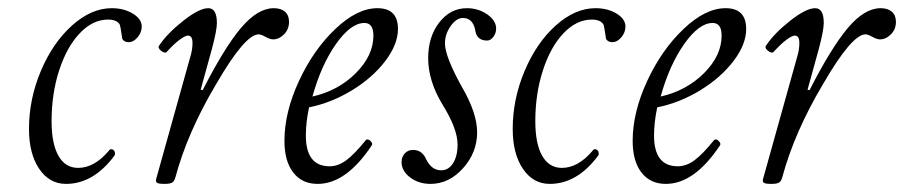

<svg xmlns="http://www.w3.org/2000/svg" viewBox="-20 -436 2208 469"><path d="M141.1 13.2Q100.6 13.2 75.7 -23.7Q50.8 -60.5 50.8 -121.1Q50.8 -193.8 79.8 -262.7Q108.9 -331.5 156 -373.8Q203.1 -416 252.9 -416Q282.7 -416 304.4 -402.8Q326.2 -389.6 326.2 -371.1Q326.2 -356.9 316.2 -345Q306.2 -333 293.9 -333Q283.7 -333 278.8 -340.8Q273.9 -375 272 -377Q264.2 -388.2 244.1 -388.2Q206.5 -388.2 174.8 -354.7Q143.1 -321.3 124.5 -264.2Q106 -207 106 -140.1Q106 -85 122.8 -55.4Q139.6 -25.9 170.9 -25.9Q210 -25.9 245.1 -66.9Q248.5 -72.8 253.7 -71.3Q258.8 -69.8 260.3 -64.7Q261.7 -59.6 259.8 -56.2Q208.5 13.2 141.1 13.2Z M381.8 13.2Q367.2 13.2 363.3 10.3Q359.4 7.3 361.8 0L446.8 -304.2Q450.2 -317.9 450.2 -331.1Q450.2 -349.1 439 -349.1Q432.6 -349.1 418.7 -338.9Q404.8 -328.6 387.2 -309.1Q382.8 -304.7 373.5 -312Q364.3 -319.3 369.1 -325.2Q389.2 -355 428 -385.5Q466.8 -416 488.8 -416Q509.8 -416 509.8 -379.9Q509.8 -362.3 498 -317.9L470.2 -216.8L475.1 -215.8Q527.8 -319.3 568.6 -367.7Q609.4 -416 648.9 -416Q666 -416 676 -407.5Q686 -398.9 686 -382.8Q686 -364.3 673.8 -352.1Q661.6 -339.8 647 -339.8Q639.6 -339.8 628.7 -345.9Q617.7 -352.1 611.8 -352.1Q578.6 -352.1 508.8 -231.9Q438 -113.3 408.2 -2Q405.8 6.8 400.4 10Q395 13.2 381.8 13.2Z M755.9 13.2Q717.8 13.2 696.3 -14.6Q674.8 -42.5 674.8 -91.8Q674.8 -161.6 710.2 -238Q745.6 -314.5 799.1 -365.2Q852.5 -416 901.9 -416Q952.1 -416 952.1 -365.2Q952.1 -327.6 921.1 -286.9Q890.1 -246.1 839.6 -215.3Q789.1 -184.6 734.9 -173.8Q727.1 -136.7 727.1 -105Q727.1 -29.8 785.2 -29.8Q805.7 -29.8 825.7 -44.4Q845.7 -59.1 874 -94.2Q878.9 -97.7 885 -91.6Q891.1 -85.4 888.2 -81.1Q825.7 13.2 755.9 13.2ZM743.2 -200.2Q806.2 -214.4 849.1 -257.3Q892.1 -300.3 892.1 -349.1Q892.1 -379.9 870.1 -379.9Q836.9 -379.9 800.8 -328.6Q764.6 -277.3 743.2 -200.2Z M1031.7 13.2Q1002.4 13.2 981.7 -2.7Q960.9 -18.6 960.9 -40Q960.9 -52.7 968.8 -61.3Q976.6 -69.8 988.8 -69.8Q1011.7 -69.8 1021.5 -45.9Q1034.7 -20 1057.6 -20Q1075.7 -20 1086.7 -37.4Q1097.7 -54.7 1097.7 -83Q1097.7 -121.6 1060.5 -181.2Q1025.9 -238.8 1025.9 -293.9Q1025.9 -346.2 1053 -381.1Q1080.1 -416 1120.6 -416Q1148.4 -416 1170.2 -400.9Q1191.9 -385.7 1191.9 -366.2Q1191.9 -355 1185.1 -345.9Q1178.2 -336.9 1169.9 -336.9Q1143.6 -336.9 1140.6 -363.8Q1134.3 -392.1 1110.8 -392.1Q1094.7 -392.1 1080.8 -372.3Q1066.9 -352.5 1066.9 -330.1Q1066.9 -298.8 1106.9 -226.1Q1145.5 -160.6 1145.5 -112.8Q1145.5 -63.5 1111.1 -25.1Q1076.7 13.2 1031.7 13.2Z M1322.8 13.2Q1282.2 13.2 1257.3 -23.7Q1232.4 -60.5 1232.4 -121.1Q1232.4 -193.8 1261.5 -262.7Q1290.5 -331.5 1337.6 -373.8Q1384.8 -416 1434.6 -416Q1464.4 -416 1486.1 -402.8Q1507.8 -389.6 1507.8 -371.1Q1507.8 -356.9 1497.8 -345Q1487.8 -333 1475.6 -333Q1465.3 -333 1460.4 -340.8Q1455.6 -375 1453.6 -377Q1445.8 -388.2 1425.8 -388.2Q1388.2 -388.2 1356.4 -354.7Q1324.7 -321.3 1306.2 -264.2Q1287.6 -207 1287.6 -140.1Q1287.6 -85 1304.4 -55.4Q1321.3 -25.9 1352.5 -25.9Q1391.6 -25.9 1426.8 -66.9Q1430.2 -72.8 1435.3 -71.3Q1440.4 -69.8 1441.9 -64.7Q1443.4 -59.6 1441.4 -56.2Q1390.1 13.2 1322.8 13.2Z M1606.4 13.2Q1568.4 13.2 1546.9 -14.6Q1525.4 -42.5 1525.4 -91.8Q1525.4 -161.6 1560.8 -238Q1596.2 -314.5 1649.7 -365.2Q1703.1 -416 1752.4 -416Q1802.7 -416 1802.7 -365.2Q1802.7 -327.6 1771.7 -286.9Q1740.7 -246.1 1690.2 -215.3Q1639.6 -184.6 1585.4 -173.8Q1577.6 -136.7 1577.6 -105Q1577.6 -29.8 1635.7 -29.8Q1656.2 -29.8 1676.3 -44.4Q1696.3 -59.1 1724.6 -94.2Q1729.5 -97.7 1735.6 -91.6Q1741.7 -85.4 1738.8 -81.1Q1676.3 13.2 1606.4 13.2ZM1593.8 -200.2Q1656.7 -214.4 1699.7 -257.3Q1742.7 -300.3 1742.7 -349.1Q1742.7 -379.9 1720.7 -379.9Q1687.5 -379.9 1651.4 -328.6Q1615.2 -277.3 1593.8 -200.2Z M1864.3 13.2Q1849.6 13.2 1845.7 10.3Q1841.8 7.3 1844.2 0L1929.2 -304.2Q1932.6 -317.9 1932.6 -331.1Q1932.6 -349.1 1921.4 -349.1Q1915 -349.1 1901.1 -338.9Q1887.2 -328.6 1869.6 -309.1Q1865.2 -304.7 1856 -312Q1846.7 -319.3 1851.6 -325.2Q1871.6 -355 1910.4 -385.5Q1949.2 -416 1971.2 -416Q1992.2 -416 1992.2 -379.9Q1992.2 -362.3 1980.5 -317.9L1952.6 -216.8L1957.5 -215.8Q2010.3 -319.3 2051 -367.7Q2091.8 -416 2131.3 -416Q2148.4 -416 2158.4 -407.5Q2168.5 -398.9 2168.5 -382.8Q2168.5 -364.3 2156.2 -352.1Q2144 -339.8 2129.4 -339.8Q2122.1 -339.8 2111.1 -345.9Q2100.1 -352.1 2094.2 -352.1Q2061 -352.1 1991.2 -231.9Q1920.4 -113.3 1890.6 -2Q1888.2 6.8 1882.8 10Q1877.4 13.2 1864.3 13.2Z"/></svg>

Font: Junicode SmCond Light
Style: Italic
Weight: 300
Width: 4
Italic angle: -11°
Designer: Peter S. Baker
Version: Version 2.206